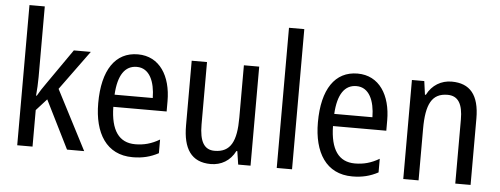

<svg xmlns="http://www.w3.org/2000/svg" viewBox="-50 -893 2699 1037"><g transform="rotate(5 1299.0 -375.0)"><path d="M154 -377V-760H71V0H154V-198L211 -261L341 0H434L267 -323L423 -537H331L196 -343C182 -324 164 -296 153 -276H149C152 -308 154 -345 154 -377Z M678 -546C556 -546 487 -445 487 -265C487 -102 555 10 697 10C751 10 794 -1 837 -24V-98C793 -72 752 -61 705 -61C617 -61 572 -125 570 -252H859V-308C859 -444 796 -546 678 -546ZM678 -478C747 -478 777 -407 778 -318H571C577 -425 614 -478 678 -478Z M1336 -537H1253V-253C1253 -126 1223 -63 1135 -63C1079 -63 1053 -106 1053 -199V-537H970V-186C970 -62 1014 10 1121 10C1177 10 1226 -18 1253 -72H1258L1269 0H1336Z M1561 0V-760H1478V0Z M1869 -546C1747 -546 1678 -445 1678 -265C1678 -102 1746 10 1888 10C1942 10 1985 -1 2028 -24V-98C1984 -72 1943 -61 1896 -61C1808 -61 1763 -125 1761 -252H2050V-308C2050 -444 1987 -546 1869 -546ZM1869 -478C1938 -478 1968 -407 1969 -318H1762C1768 -425 1805 -478 1869 -478Z M2379 -547C2323 -547 2273 -518 2246 -464H2241L2231 -537H2164V0H2247V-279C2247 -413 2278 -474 2363 -474C2421 -474 2446 -431 2446 -347V0H2529V-360C2529 -488 2478 -547 2379 -547Z"/></g></svg>

Font: Noto Sans Devanagari UI Condensed
Style: Regular
Weight: 400
Width: 3
Designer: Jelle Bosma - Monotype Design Team
Foundry: Monotype Imaging Inc.
Version: Version 2.004